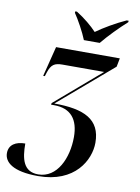

<svg xmlns="http://www.w3.org/2000/svg" viewBox="-148 -836 836 1145"><g transform="rotate(10 270.0 -263.0)"><path d="M293 -606H389C428 -654 488 -715 535 -757L536 -766H524C464 -739 392 -697 348 -665C318 -697 273 -735 223 -766H213L212 -757C237 -721 276 -650 293 -606ZM164 240C388 240 467 89 467 -15C467 -156 367 -203 185 -203L513 -484L523 -536H137L91 -354H101L109 -379C125 -427 145 -440 193 -440H445L169 -203L167 -193H185C289 -193 335 -131 335 -26C335 101 278 230 163 230C73 230 56 154 56 62C-1 62 -42 86 -42 137C-42 191 10 240 164 240Z"/></g></svg>

Font: Noto Serif Display SemiBold
Style: Italic
Weight: 600
Italic angle: -12°
Designer: Monotype Design Team
Foundry: Monotype Imaging Inc.
Version: Version 2.009